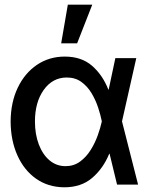

<svg xmlns="http://www.w3.org/2000/svg" viewBox="-20 -797 642 829"><path d="M255.9 11.7Q187 10.7 135.5 -25.6Q84 -62 55.2 -126Q26.4 -189.9 25.9 -272.5Q26.4 -355 56.6 -418.2Q86.9 -481.4 139.6 -517.1Q192.4 -552.7 259.8 -552.7Q331.5 -552.7 377.2 -513.2Q422.9 -473.6 447.8 -410.2H449.2L478 -545.9H568.4L506.8 -272.9L576.2 0H485.4L453.1 -133.3H451.7Q425.8 -69.8 377.9 -28.8Q330.1 12.2 255.9 11.7ZM130.9 -272.5Q130.9 -217.3 147.5 -173.6Q164.1 -129.9 193.8 -104.7Q223.6 -79.6 263.2 -79.6Q298.8 -79.6 325.7 -99.4Q352.5 -119.1 371.3 -149.2Q390.1 -179.2 401.9 -212.2Q413.6 -245.1 419.4 -271.5V-272.9V-274.4Q414.1 -300.8 403.6 -332.8Q393.1 -364.7 375.5 -394.3Q357.9 -423.8 331.5 -443.1Q305.2 -462.4 267.6 -462.4Q206.5 -461.9 168.7 -408.7Q130.9 -355.5 130.9 -272.5ZM244.1 -609.9 272.9 -776.9H378.4L313 -609.9Z"/></svg>

Font: Inter Tight Medium
Style: Regular
Weight: 500
Designer: Rasmus Andersson
Foundry: rsms
Version: Version 3.004; ttfautohint (v1.8.4.7-5d5b)